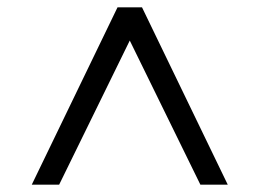

<svg xmlns="http://www.w3.org/2000/svg" viewBox="-20 -648 711 526"><path d="M67 -142 302 -628H369L604 -142H529L334 -540H337L142 -142Z"/></svg>

Font: Nunito Sans 7pt SemiExpanded
Style: Regular
Weight: 400
Width: 6
Designer: Vernon Adams
Foundry: Vernon Adams
Version: Version 3.101;gftools[0.9.27]